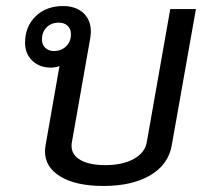

<svg xmlns="http://www.w3.org/2000/svg" viewBox="-20 -606 685 636"><path d="M629 -576 549 -125Q538 -61 478 -25.5Q418 10 323 10Q232 10 180.5 -21Q129 -52 129 -105Q129 -111 131 -125L177 -387Q162 -382 148 -382Q111 -382 87 -405Q63 -428 63 -464Q63 -518 98 -552Q133 -586 189 -586Q231 -586 256 -563Q281 -540 281 -501Q281 -494 279 -480L218 -134Q217 -130 217 -123Q217 -93 246.5 -76Q276 -59 329 -59Q386 -59 423 -79.5Q460 -100 466 -134L544 -576ZM215 -493Q215 -510 204 -520.5Q193 -531 175 -531Q150 -531 134.5 -515.5Q119 -500 119 -475Q119 -458 130 -447.5Q141 -437 158 -437Q183 -437 199 -452.5Q215 -468 215 -493Z"/></svg>

Font: Sarabun
Style: Italic
Weight: 400
Italic angle: -10°
Designer: Suppakit Chalermlarp | Katatrad Co.,Ltd.
Foundry: Cadson Demak Co.,Ltd.
Version: Version 1.000; ttfautohint (v1.6)